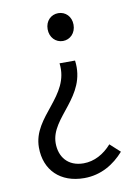

<svg xmlns="http://www.w3.org/2000/svg" viewBox="-87 -612 641 890"><g transform="rotate(-10 233.5 -167.0)"><path d="M237 220C317 220 379 181 425 129L378 86C342 127 296 152 246 152C171 152 134 101 134 38C134 -85 312 -149 289 -324H216C236 -165 54 -104 54 44C54 151 125 220 237 220ZM250 -423C284 -423 311 -450 311 -489C311 -528 284 -554 250 -554C216 -554 189 -528 189 -489C189 -450 216 -423 250 -423Z"/></g></svg>

Font: Noto Sans CJK SC DemiLight
Style: Regular
Weight: 350
Designer: Ryoko NISHIZUKA 西塚涼子 (kana, bopomofo & ideographs); Paul D. Hunt (Latin, Greek & Cyrillic); Sandoll Communications 산돌커뮤니
Foundry: Adobe
Version: Version 2.004;hotconv 1.0.118;makeotfexe 2.5.65603